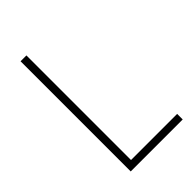

<svg xmlns="http://www.w3.org/2000/svg" viewBox="-215 -797 880 880"><g transform="rotate(-45 225.0 -357.0)"><path d="M93 0V-714H131V-36H430V0Z"/></g></svg>

Font: Noto Sans Sinhala SemiCondensed ExtraLight
Style: Regular
Weight: 200
Width: 4
Designer: Jelle Bosma - Monotype Design Team
Foundry: Monotype Imaging Inc.
Version: Version 2.006; ttfautohint (v1.8.4.7-5d5b)